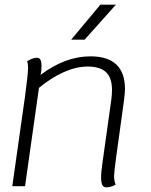

<svg xmlns="http://www.w3.org/2000/svg" viewBox="-20 -803 650 828"><path d="M519 -419Q519 -406 515 -372L480 -118Q472 -60 472 -43Q472 -22 479 -7Q471 -2 459.5 1.5Q448 5 438 5Q427 5 421.5 -5Q416 -15 416 -37Q416 -62 422 -102L460 -373Q463 -396 463 -415Q463 -467 437.5 -491.5Q412 -516 358 -516Q309 -516 255 -492Q201 -468 148 -424L88 0H33L88 -388Q101 -484 101 -512Q101 -529 97 -539Q121 -554 140 -554Q159 -554 159 -520Q159 -502 157 -491L155 -480Q261 -560 370 -560Q519 -560 519 -419ZM413 -783H480L345 -632H287Z"/></svg>

Font: Krub Light
Style: Italic
Weight: 300
Italic angle: -8°
Designer: Ekaluck Peanpanawate
Foundry: Cadson Demak Co.,Ltd.
Version: Version 1.000; ttfautohint (v1.6)